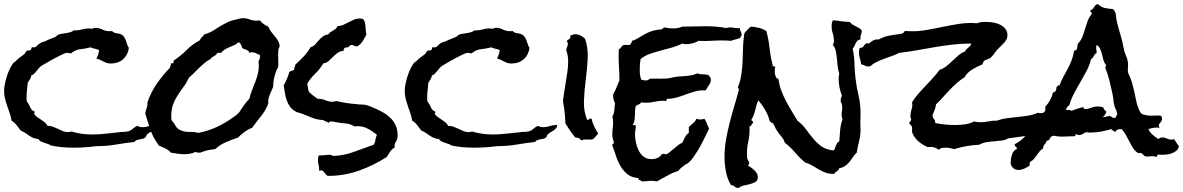

<svg xmlns="http://www.w3.org/2000/svg" viewBox="-30 -795 5859 951"><path d="M745.1 -175.8Q745.1 -166 739.7 -159.7Q734.4 -153.3 727.1 -148.4Q719.7 -143.6 712.4 -139.6Q705.1 -135.7 699.2 -129.9Q695.3 -126 693.8 -120.6Q692.4 -115.2 688.5 -113.3Q682.6 -108.4 675.8 -107.4Q668.9 -106.4 661.6 -105Q654.3 -103.5 647.5 -101.1Q640.6 -98.6 635.7 -91.8Q589.8 -86.9 545.4 -79.1Q501 -71.3 454.1 -71.3Q445.3 -71.3 435.1 -69.8Q424.8 -68.4 416 -67.4Q395.5 -65.4 375.5 -64.5Q355.5 -63.5 335 -63.5Q306.6 -63.5 278.3 -65.9Q250 -68.4 222.7 -74.2Q215.8 -79.1 207 -82Q198.2 -85 189 -87.9Q179.7 -90.8 171.9 -94.7Q164.1 -98.6 160.2 -106.4Q145.5 -107.4 134.3 -112.3Q123 -117.2 113.8 -123.5Q104.5 -129.9 94.7 -136.7Q85 -143.6 72.3 -148.4Q62.5 -162.1 52.2 -175.3Q42 -188.5 27.3 -197.3Q24.4 -215.8 18.1 -234.4Q11.7 -252.9 5.4 -271Q-1 -289.1 -5.4 -307.6Q-9.8 -326.2 -9.8 -345.7Q-9.8 -359.4 -5.9 -378.9Q-2 -398.4 4.4 -418.5Q10.7 -438.5 19.5 -456.1Q28.3 -473.6 37.1 -484.4Q40 -487.3 43.9 -489.3Q47.9 -491.2 50.8 -495.1Q59.6 -504.9 69.3 -511.2Q79.1 -517.6 89.8 -526.4Q93.8 -530.3 96.2 -535.2Q98.6 -540 103.5 -543.9Q106.4 -545.9 111.8 -544.9Q117.2 -543.9 121.1 -546.9Q125 -549.8 125 -553.7Q125 -557.6 127.9 -560.5Q128.9 -561.5 133.8 -561Q138.7 -560.5 139.6 -560.5Q146.5 -560.5 155.3 -569.8Q164.1 -579.1 169.9 -582Q176.8 -585.9 183.6 -587.4Q190.4 -588.9 198.2 -592.8Q209 -598.6 219.2 -602.1Q229.5 -605.5 240.2 -610.4Q246.1 -612.3 251 -617.2Q255.9 -622.1 260.7 -624Q269.5 -627 279.8 -628.4Q290 -629.9 299.3 -631.3Q308.6 -632.8 317.9 -635.3Q327.1 -637.7 335 -644.5H342.8Q360.4 -644.5 377 -649.4Q393.6 -654.3 411.1 -654.3Q416 -654.3 425.8 -652.3Q433.6 -657.2 443.4 -657.2Q460 -657.2 476.6 -648.9Q493.2 -640.6 510.7 -640.6H516.6Q520.5 -640.6 524.4 -641.6Q535.2 -630.9 550.3 -629.9Q565.4 -628.9 576.2 -621.1Q583 -615.2 587.4 -607.4Q591.8 -599.6 594.7 -590.8L600.6 -573.2Q603.5 -564.5 608.4 -557.6Q603.5 -522.5 579.6 -501.5Q555.7 -480.5 519.5 -480.5Q505.9 -480.5 496.6 -483.9Q487.3 -487.3 480 -491.2Q472.7 -495.1 464.8 -499Q457 -502.9 447.3 -504.9Q458 -524.4 460.9 -546.9Q450.2 -551.8 439.5 -553.7Q428.7 -555.7 418.9 -560.5Q392.6 -553.7 367.7 -551.3Q342.8 -548.8 321.3 -530.3Q316.4 -531.2 311 -532.2Q305.7 -533.2 300.8 -533.2Q294.9 -533.2 277.3 -524.9Q259.8 -516.6 239.7 -505.9Q219.7 -495.1 201.7 -484.4Q183.6 -473.6 176.8 -469.7Q168.9 -464.8 163.1 -458Q157.2 -451.2 151.4 -443.8Q145.5 -436.5 139.6 -430.2Q133.8 -423.8 125 -420.9Q123 -410.2 118.2 -402.3Q113.3 -394.5 107.4 -385.7Q106.4 -368.2 104 -350.6Q101.6 -333 101.6 -315.4V-302.7Q101.6 -296.9 103.5 -292Q113.3 -279.3 119.6 -263.7Q126 -248 141.6 -242.2Q142.6 -238.3 141.1 -237.3Q139.6 -236.3 138.7 -232.4Q144.5 -221.7 153.8 -215.3Q163.1 -209 172.9 -202.6Q182.6 -196.3 191.4 -189.5Q200.2 -182.6 205.1 -171.9Q219.7 -171.9 232.9 -167Q246.1 -162.1 258.3 -156.2Q270.5 -150.4 281.7 -145.5Q293 -140.6 304.7 -140.6Q315.4 -140.6 324.2 -143.6Q349.6 -135.7 375.5 -132.3Q401.4 -128.9 427.7 -128.9Q460 -128.9 492.2 -132.8Q524.4 -136.7 556.6 -139.6Q568.4 -141.6 579.1 -141.6Q589.8 -141.6 600.6 -143.6Q614.3 -145.5 626.5 -156.2Q638.7 -167 650.4 -171.9Q661.1 -165 675.8 -165Q692.4 -165 708 -170.4Q723.6 -175.8 740.2 -175.8Z M1355.5 -565.4Q1349.6 -556.6 1348.6 -545.9Q1347.7 -535.2 1347.7 -526.4Q1347.7 -514.6 1348.1 -503.4Q1348.6 -492.2 1348.6 -481.4V-466.8Q1346.7 -460 1342.8 -453.1Q1338.9 -446.3 1336.9 -439.5Q1323.2 -403.3 1323.2 -367.2V-365.2Q1318.4 -353.5 1314 -343.8Q1309.6 -334 1305.7 -324.7Q1301.8 -315.4 1299.8 -305.2Q1297.9 -294.9 1298.8 -281.2Q1285.2 -247.1 1262.7 -219.2Q1240.2 -191.4 1218.8 -162.1Q1198.2 -154.3 1181.2 -141.6Q1164.1 -128.9 1148.4 -113.3Q1118.2 -103.5 1088.9 -90.8Q1059.6 -78.1 1036.1 -56.6Q1017.6 -54.7 999 -50.8Q980.5 -46.9 962.9 -39.1H951.2Q942.4 -39.1 938.5 -43Q925.8 -36.1 912.1 -33.7Q898.4 -31.2 884.8 -31.2Q867.2 -31.2 850.1 -33.7Q833 -36.1 815.4 -39.1Q805.7 -52.7 788.1 -60.1Q770.5 -67.4 756.8 -74.2Q728.5 -113.3 715.8 -149.9Q703.1 -186.5 689.5 -232.4Q691.4 -246.1 696.3 -259.3Q701.2 -272.5 700.2 -288.1Q717.8 -338.9 746.6 -380.4Q775.4 -421.9 812.5 -460Q812.5 -465.8 814.9 -469.7Q817.4 -473.6 815.4 -481.4Q816.4 -480.5 819.3 -480.5Q827.1 -480.5 829.1 -484.9Q831.1 -489.3 830.1 -495.1Q865.2 -517.6 894 -546.9Q922.9 -576.2 960 -595.7Q962.9 -604.5 969.7 -610.4Q976.6 -616.2 980.5 -624Q1011.7 -632.8 1037.1 -650.4Q1062.5 -668 1090.8 -681.6Q1106.4 -690.4 1120.6 -693.8Q1134.8 -697.3 1151.4 -701.2Q1157.2 -703.1 1162.1 -704.1Q1167 -705.1 1172.9 -705.1Q1190.4 -705.1 1207 -698.7Q1223.6 -692.4 1241.2 -692.4Q1246.1 -692.4 1249.5 -692.9Q1252.9 -693.4 1256.8 -694.3Q1273.4 -673.8 1298.8 -663.1Q1304.7 -648.4 1313 -637.7Q1321.3 -627 1330.1 -616.7Q1338.9 -606.4 1346.2 -594.2Q1353.5 -582 1355.5 -565.4ZM1257.8 -514.6Q1257.8 -519.5 1256.8 -523.4Q1247.1 -526.4 1238.3 -531.2Q1229.5 -536.1 1218.8 -536.1Q1211.9 -536.1 1205.1 -533.2Q1204.1 -540 1199.7 -543Q1195.3 -545.9 1189.9 -548.3Q1184.6 -550.8 1179.2 -552.2Q1173.8 -553.7 1169.9 -557.6Q1167 -565.4 1163.6 -573.7Q1160.2 -582 1151.4 -585.9Q1142.6 -577.1 1130.9 -571.8Q1119.1 -566.4 1106.9 -561.5Q1094.7 -556.6 1083.5 -549.8Q1072.3 -543 1064.5 -533.2H1046.9Q1041 -522.5 1030.3 -517.1Q1019.5 -511.7 1011.7 -502Q996.1 -494.1 982.9 -482.9Q969.7 -471.7 957 -459.5Q944.3 -447.3 932.1 -434.6Q919.9 -421.9 906.2 -411.1Q893.6 -383.8 878.4 -363.8Q863.3 -343.8 850.1 -323.2Q836.9 -302.7 827.6 -278.8Q818.4 -254.9 818.4 -219.7V-210Q818.4 -205.1 819.3 -200.2Q832 -186.5 840.3 -170.9Q848.6 -155.3 868.2 -148.4Q887.7 -140.6 909.7 -141.6Q931.6 -142.6 952.1 -136.7Q999 -145.5 1042.5 -165.5Q1085.9 -185.5 1125 -213.9Q1130.9 -218.8 1138.7 -224.1Q1146.5 -229.5 1151.4 -235.4Q1156.2 -240.2 1159.7 -246.1Q1163.1 -252 1167 -256.8Q1174.8 -269.5 1184.6 -282.2Q1194.3 -294.9 1205.1 -305.7Q1210 -327.1 1217.8 -347.2Q1225.6 -367.2 1233.4 -386.7Q1241.2 -406.2 1246.6 -426.8Q1252 -447.3 1252 -469.7Q1252 -474.6 1251.5 -480.5Q1251 -486.3 1250 -491.2Q1257.8 -502 1257.8 -514.6Z M1939.5 -123Q1939.5 -106.4 1931.2 -94.2Q1922.9 -82 1924.8 -64.5Q1911.1 -56.6 1902.3 -43.9Q1893.6 -31.2 1885.7 -17.6Q1821.3 24.4 1747.6 50.3Q1673.8 76.2 1595.7 76.2Q1590.8 76.2 1586.9 71.8Q1583 67.4 1579.1 62.5Q1575.2 57.6 1570.8 53.2Q1566.4 48.8 1560.5 48.8Q1553.7 48.8 1549.8 51.8Q1549.8 49.8 1550.3 48.3Q1550.8 46.9 1550.8 44.9Q1550.8 33.2 1547.9 21Q1544.9 8.8 1544.9 -2.9Q1544.9 -16.6 1549.8 -25.4H1561.5Q1571.3 -25.4 1580.6 -26.9Q1589.8 -28.3 1600.6 -28.3Q1611.3 -28.3 1620.1 -22.5Q1673.8 -24.4 1722.2 -42.5Q1770.5 -60.5 1820.3 -78.1Q1828.1 -88.9 1829.6 -102.1Q1831.1 -115.2 1836.9 -127Q1811.5 -148.4 1785.6 -160.6Q1759.8 -172.9 1725.6 -168.9Q1705.1 -181.6 1682.1 -183.6Q1659.2 -185.5 1635.7 -189.5Q1629.9 -190.4 1623.5 -191.9Q1617.2 -193.4 1610.4 -193.4Q1605.5 -193.4 1601.1 -190.9Q1596.7 -188.5 1598.6 -183.6Q1593.8 -191.4 1585.4 -192.9Q1577.1 -194.3 1571.3 -200.2Q1540 -202.1 1516.6 -211.4Q1493.2 -220.7 1464.8 -232.4Q1457 -235.4 1449.7 -236.8Q1442.4 -238.3 1435.5 -242.2Q1418 -251 1407.2 -265.6Q1396.5 -280.3 1390.1 -298.3Q1383.8 -316.4 1380.9 -335.9Q1377.9 -355.5 1375 -372.1Q1383.8 -387.7 1391.1 -404.3Q1398.4 -420.9 1403.3 -439.5Q1409.2 -442.4 1415 -444.3Q1420.9 -446.3 1427.7 -449.2Q1426.8 -451.2 1426.8 -454.1Q1426.8 -459 1430.2 -463.9Q1433.6 -468.8 1431.6 -473.6Q1453.1 -493.2 1473.1 -514.2Q1493.2 -535.2 1507.8 -560.5Q1522.5 -565.4 1531.2 -575.2Q1540 -585 1548.8 -595.2Q1557.6 -605.5 1568.4 -613.8Q1579.1 -622.1 1595.7 -624Q1599.6 -630.9 1606.4 -635.3Q1613.3 -639.6 1620.1 -643.6Q1627 -647.5 1632.8 -652.3Q1638.7 -657.2 1641.6 -666Q1657.2 -666 1670.4 -671.9Q1683.6 -677.7 1696.3 -684.6Q1709 -691.4 1722.2 -697.3Q1735.4 -703.1 1751 -703.1Q1754.9 -703.1 1758.8 -702.6Q1762.7 -702.1 1767.6 -701.2Q1774.4 -694.3 1776.9 -685.1Q1779.3 -675.8 1780.3 -665Q1781.2 -654.3 1781.7 -643.6Q1782.2 -632.8 1785.2 -624Q1776.4 -607.4 1766.1 -590.8Q1755.9 -574.2 1739.3 -565.4H1737.3Q1730.5 -564.5 1724.6 -568.4Q1718.8 -572.3 1710.9 -572.3Q1706.1 -572.3 1703.1 -569.3L1698.2 -564.5Q1696.3 -562.5 1692.9 -560.5Q1689.5 -558.6 1683.6 -560.5Q1669.9 -555.7 1672.9 -543.9Q1654.3 -542 1641.6 -532.7Q1628.9 -523.4 1618.2 -512.2Q1607.4 -501 1596.7 -491.7Q1585.9 -482.4 1571.3 -481.4Q1554.7 -452.1 1530.8 -429.7Q1506.8 -407.2 1491.2 -378.9Q1494.1 -371.1 1495.1 -362.3Q1496.1 -353.5 1498 -343.8Q1506.8 -332 1519 -323.2Q1531.2 -314.5 1543 -305.7H1545.9Q1565.4 -305.7 1582 -298.3Q1598.6 -291 1617.2 -291Q1627 -291 1633.8 -294.9Q1659.2 -289.1 1684.1 -285.2Q1709 -281.2 1734.4 -279.3Q1747.1 -277.3 1760.3 -277.3Q1773.4 -277.3 1785.2 -274.4Q1795.9 -271.5 1806.6 -267.1Q1817.4 -262.7 1828.1 -257.8Q1850.6 -248 1870.6 -236.3Q1890.6 -224.6 1906.2 -208.5Q1921.9 -192.4 1930.7 -171.4Q1939.5 -150.4 1939.5 -123Z M2729.5 -175.8Q2729.5 -166 2724.1 -159.7Q2718.8 -153.3 2711.4 -148.4Q2704.1 -143.6 2696.8 -139.6Q2689.5 -135.7 2683.6 -129.9Q2679.7 -126 2678.2 -120.6Q2676.8 -115.2 2672.9 -113.3Q2667 -108.4 2660.2 -107.4Q2653.3 -106.4 2646 -105Q2638.7 -103.5 2631.8 -101.1Q2625 -98.6 2620.1 -91.8Q2574.2 -86.9 2529.8 -79.1Q2485.4 -71.3 2438.5 -71.3Q2429.7 -71.3 2419.4 -69.8Q2409.2 -68.4 2400.4 -67.4Q2379.9 -65.4 2359.9 -64.5Q2339.8 -63.5 2319.3 -63.5Q2291 -63.5 2262.7 -65.9Q2234.4 -68.4 2207 -74.2Q2200.2 -79.1 2191.4 -82Q2182.6 -85 2173.3 -87.9Q2164.1 -90.8 2156.2 -94.7Q2148.4 -98.6 2144.5 -106.4Q2129.9 -107.4 2118.7 -112.3Q2107.4 -117.2 2098.1 -123.5Q2088.9 -129.9 2079.1 -136.7Q2069.3 -143.6 2056.6 -148.4Q2046.9 -162.1 2036.6 -175.3Q2026.4 -188.5 2011.7 -197.3Q2008.8 -215.8 2002.4 -234.4Q1996.1 -252.9 1989.7 -271Q1983.4 -289.1 1979 -307.6Q1974.6 -326.2 1974.6 -345.7Q1974.6 -359.4 1978.5 -378.9Q1982.4 -398.4 1988.8 -418.5Q1995.1 -438.5 2003.9 -456.1Q2012.7 -473.6 2021.5 -484.4Q2024.4 -487.3 2028.3 -489.3Q2032.2 -491.2 2035.2 -495.1Q2043.9 -504.9 2053.7 -511.2Q2063.5 -517.6 2074.2 -526.4Q2078.1 -530.3 2080.6 -535.2Q2083 -540 2087.9 -543.9Q2090.8 -545.9 2096.2 -544.9Q2101.6 -543.9 2105.5 -546.9Q2109.4 -549.8 2109.4 -553.7Q2109.4 -557.6 2112.3 -560.5Q2113.3 -561.5 2118.2 -561Q2123 -560.5 2124 -560.5Q2130.9 -560.5 2139.6 -569.8Q2148.4 -579.1 2154.3 -582Q2161.1 -585.9 2168 -587.4Q2174.8 -588.9 2182.6 -592.8Q2193.4 -598.6 2203.6 -602.1Q2213.9 -605.5 2224.6 -610.4Q2230.5 -612.3 2235.4 -617.2Q2240.2 -622.1 2245.1 -624Q2253.9 -627 2264.2 -628.4Q2274.4 -629.9 2283.7 -631.3Q2293 -632.8 2302.2 -635.3Q2311.5 -637.7 2319.3 -644.5H2327.1Q2344.7 -644.5 2361.3 -649.4Q2377.9 -654.3 2395.5 -654.3Q2400.4 -654.3 2410.2 -652.3Q2418 -657.2 2427.7 -657.2Q2444.3 -657.2 2460.9 -648.9Q2477.5 -640.6 2495.1 -640.6H2501Q2504.9 -640.6 2508.8 -641.6Q2519.5 -630.9 2534.7 -629.9Q2549.8 -628.9 2560.5 -621.1Q2567.4 -615.2 2571.8 -607.4Q2576.2 -599.6 2579.1 -590.8L2585 -573.2Q2587.9 -564.5 2592.8 -557.6Q2587.9 -522.5 2564 -501.5Q2540 -480.5 2503.9 -480.5Q2490.2 -480.5 2481 -483.9Q2471.7 -487.3 2464.4 -491.2Q2457 -495.1 2449.2 -499Q2441.4 -502.9 2431.6 -504.9Q2442.4 -524.4 2445.3 -546.9Q2434.6 -551.8 2423.8 -553.7Q2413.1 -555.7 2403.3 -560.5Q2377 -553.7 2352.1 -551.3Q2327.1 -548.8 2305.7 -530.3Q2300.8 -531.2 2295.4 -532.2Q2290 -533.2 2285.2 -533.2Q2279.3 -533.2 2261.7 -524.9Q2244.1 -516.6 2224.1 -505.9Q2204.1 -495.1 2186 -484.4Q2168 -473.6 2161.1 -469.7Q2153.3 -464.8 2147.5 -458Q2141.6 -451.2 2135.7 -443.8Q2129.9 -436.5 2124 -430.2Q2118.2 -423.8 2109.4 -420.9Q2107.4 -410.2 2102.5 -402.3Q2097.7 -394.5 2091.8 -385.7Q2090.8 -368.2 2088.4 -350.6Q2085.9 -333 2085.9 -315.4V-302.7Q2085.9 -296.9 2087.9 -292Q2097.7 -279.3 2104 -263.7Q2110.4 -248 2126 -242.2Q2127 -238.3 2125.5 -237.3Q2124 -236.3 2123 -232.4Q2128.9 -221.7 2138.2 -215.3Q2147.5 -209 2157.2 -202.6Q2167 -196.3 2175.8 -189.5Q2184.6 -182.6 2189.5 -171.9Q2204.1 -171.9 2217.3 -167Q2230.5 -162.1 2242.7 -156.2Q2254.9 -150.4 2266.1 -145.5Q2277.3 -140.6 2289.1 -140.6Q2299.8 -140.6 2308.6 -143.6Q2334 -135.7 2359.9 -132.3Q2385.7 -128.9 2412.1 -128.9Q2444.3 -128.9 2476.6 -132.8Q2508.8 -136.7 2541 -139.6Q2552.7 -141.6 2563.5 -141.6Q2574.2 -141.6 2585 -143.6Q2598.6 -145.5 2610.8 -156.2Q2623 -167 2634.8 -171.9Q2645.5 -165 2660.2 -165Q2676.8 -165 2692.4 -170.4Q2708 -175.8 2724.6 -175.8Z M2932.6 -133.8Q2927.7 -126 2920.9 -119.6Q2914.1 -113.3 2908.2 -106.4Q2901.4 -103.5 2893.1 -103.5Q2884.8 -103.5 2877.4 -104Q2870.1 -104.5 2863.8 -104Q2857.4 -103.5 2853.5 -99.6Q2845.7 -101.6 2841.8 -106.9Q2837.9 -112.3 2828.1 -113.3Q2824.2 -114.3 2820.3 -113.3Q2805.7 -129.9 2793.5 -148.4Q2781.2 -167 2770.5 -183.6Q2769.5 -219.7 2764.6 -256.8Q2763.7 -265.6 2761.7 -274.4Q2759.8 -283.2 2758.8 -291Q2758.8 -300.8 2760.3 -310.1Q2761.7 -319.3 2762.7 -327.1Q2766.6 -355.5 2771.5 -382.8Q2776.4 -410.2 2780.3 -438.5Q2784.2 -463.9 2784.2 -491.7Q2784.2 -519.5 2775.4 -543.9L2774.4 -548.8Q2776.4 -556.6 2778.8 -562Q2781.2 -567.4 2782.2 -574.2Q2784.2 -585 2777.3 -589.8Q2780.3 -597.7 2787.1 -600.1Q2793.9 -602.5 2794.9 -611.3Q2795.9 -615.2 2794.9 -619.1Q2802.7 -622.1 2811 -624.5Q2819.3 -627 2827.1 -625Q2839.8 -623 2849.6 -616.7Q2859.4 -610.4 2868.2 -602.5Q2883.8 -555.7 2880.9 -503.4Q2877.9 -451.2 2871.1 -398.4Q2864.3 -345.7 2862.3 -295.4Q2860.4 -245.1 2877.9 -202.1L2879.9 -201.2Q2884.8 -200.2 2887.7 -204.6Q2890.6 -209 2895.5 -208Q2899.4 -206.1 2900.4 -206.1Q2904.3 -186.5 2913.1 -168.9Q2921.9 -151.4 2932.6 -133.8Z M3643.6 -621.1V-617.2Q3636.7 -615.2 3636.7 -607.4Q3626 -602.5 3614.3 -600.1Q3602.5 -597.7 3591.8 -592.8Q3581.1 -593.8 3569.8 -594.2Q3558.6 -594.7 3547.9 -594.7Q3518.6 -594.7 3489.3 -592.8Q3460 -590.8 3430.7 -592.8Q3417 -585 3400.9 -580.6Q3384.8 -576.2 3370.1 -576.2Q3358.4 -576.2 3349.6 -579.1Q3326.2 -567.4 3298.3 -559.6Q3270.5 -551.8 3242.2 -544.4Q3213.9 -537.1 3188 -527.8Q3162.1 -518.6 3142.6 -502Q3140.6 -488.3 3139.6 -475.1Q3138.7 -461.9 3138.7 -449.2Q3138.7 -435.5 3140.1 -423.8Q3141.6 -412.1 3146.5 -400.4Q3151.4 -398.4 3157.7 -397.5Q3164.1 -396.5 3168.9 -396.5Q3173.8 -396.5 3178.7 -397.9Q3183.6 -399.4 3185.5 -404.3Q3200.2 -406.2 3214.8 -405.8Q3229.5 -405.3 3244.1 -405.3Q3258.8 -405.3 3272.9 -406.2Q3287.1 -407.2 3300.8 -411.1Q3316.4 -415 3331.5 -416Q3346.7 -417 3361.3 -418Q3376 -418.9 3391.6 -421.4Q3407.2 -423.8 3423.8 -431.6Q3436.5 -426.8 3449.7 -426.8Q3462.9 -426.8 3475.6 -424.8Q3482.4 -419.9 3486.8 -414.1Q3491.2 -408.2 3491.2 -400.4Q3491.2 -386.7 3481.4 -373Q3471.7 -359.4 3465.8 -347.7H3455.1Q3431.6 -347.7 3409.7 -341.3Q3387.7 -335 3365.7 -326.7Q3343.8 -318.4 3321.8 -312Q3299.8 -305.7 3276.4 -305.7Q3272.5 -305.7 3272 -301.3Q3271.5 -296.9 3269.5 -294.9Q3264.6 -295.9 3254.9 -295.9Q3232.4 -295.9 3211.9 -291Q3191.4 -286.1 3169.9 -286.1Q3164.1 -286.1 3158.2 -286.6Q3152.3 -287.1 3146.5 -288.1Q3141.6 -280.3 3133.8 -277.8Q3126 -275.4 3119.1 -269.5Q3116.2 -260.7 3115.7 -248Q3115.2 -235.4 3114.7 -222.2Q3114.3 -209 3112.3 -197.3Q3110.4 -185.5 3104.5 -178.7Q3105.5 -173.8 3112.3 -175.3Q3119.1 -176.8 3119.1 -168.9Q3119.1 -160.2 3117.2 -150.4Q3115.2 -140.6 3115.2 -130.9Q3115.2 -112.3 3119.6 -90.3Q3124 -68.4 3133.3 -49.8Q3142.6 -31.2 3158.2 -19Q3173.8 -6.8 3197.3 -6.8Q3212.9 -6.8 3226.6 -12.7Q3240.2 -18.6 3249 -32.2L3253.9 -33.2Q3257.8 -33.2 3261.2 -32.2Q3264.6 -31.2 3268.6 -31.2Q3274.4 -31.2 3283.7 -38.6Q3293 -45.9 3304.2 -55.7Q3315.4 -65.4 3327.1 -74.7Q3338.9 -84 3349.6 -87.9Q3356.4 -101.6 3362.8 -115.2Q3369.1 -128.9 3381.8 -136.7V-165Q3391.6 -175.8 3402.8 -184.6Q3414.1 -193.4 3419.9 -207Q3424.8 -205.1 3429.2 -204.1Q3433.6 -203.1 3438.5 -203.1Q3443.4 -203.1 3448.7 -204.1Q3454.1 -205.1 3459 -207Q3466.8 -196.3 3471.2 -183.1Q3475.6 -169.9 3482.4 -158.2Q3473.6 -140.6 3461.9 -116.2Q3450.2 -91.8 3436.5 -67.4Q3422.9 -43 3407.7 -21Q3392.6 1 3377.9 12.7Q3375 15.6 3365.2 19.5Q3354.5 27.3 3345.7 34.7Q3336.9 42 3329.1 51.8Q3300.8 60.5 3274.9 75.2Q3249 89.8 3223.6 103.5Q3211.9 100.6 3198.2 100.6Q3186.5 100.6 3174.8 102.1Q3163.1 103.5 3149.4 103.5Q3145.5 98.6 3138.2 97.2Q3130.9 95.7 3132.8 86.9Q3099.6 85 3079.1 68.8Q3058.6 52.7 3044.4 29.3Q3030.3 5.9 3021.5 -21.5Q3012.7 -48.8 3002.9 -74.2V-77.1Q3002.9 -82 3006.8 -83Q3010.7 -84 3010.7 -88.9Q3010.7 -90.8 3009.8 -91.8Q3006.8 -102.5 3004.9 -110.4Q3002.9 -118.2 3002.9 -128.9Q3002.9 -144.5 3004.9 -159.7Q3006.8 -174.8 3006.8 -190.4Q3006.8 -206.1 3002.9 -217.8Q3006.8 -222.7 3009.3 -231Q3011.7 -239.3 3012.7 -248Q3013.7 -256.8 3014.2 -265.6Q3014.6 -274.4 3016.6 -281.2Q3012.7 -292 3009.8 -300.3Q3006.8 -308.6 3006.8 -320.3V-327.1Q3016.6 -343.8 3023.4 -361.3Q3030.3 -378.9 3038.1 -397.5V-400.4Q3038.1 -428.7 3036.1 -457Q3034.2 -485.4 3034.2 -513.7V-532.2Q3034.2 -542 3035.2 -550.8Q3043 -554.7 3046.9 -561.5Q3050.8 -568.4 3058.6 -572.3H3090.8L3096.7 -582Q3099.6 -586.9 3100.6 -592.8Q3111.3 -595.7 3121.6 -601.1Q3131.8 -606.4 3140.6 -612.3Q3154.3 -620.1 3165.5 -626.5Q3176.8 -632.8 3188 -637.2Q3199.2 -641.6 3211.9 -644.5Q3224.6 -647.5 3241.2 -649.4Q3249 -649.4 3251.5 -652.3Q3253.9 -655.3 3258.8 -659.2Q3270.5 -657.2 3282.2 -655.8Q3293.9 -654.3 3305.7 -654.3Q3329.1 -654.3 3349.6 -663.1Q3378.9 -663.1 3407.7 -664.1Q3436.5 -665 3465.8 -665Q3491.2 -665 3516.6 -663.1Q3542 -661.1 3566.4 -656.2Q3575.2 -659.2 3585.9 -659.2Q3597.7 -659.2 3609.9 -656.7Q3622.1 -654.3 3633.8 -656.2Q3634.8 -645.5 3639.2 -638.2Q3643.6 -630.9 3643.6 -621.1Z M4239.3 -641.6Q4237.3 -629.9 4233.9 -621.6Q4230.5 -613.3 4232.4 -599.6Q4222.7 -598.6 4217.3 -593.3Q4211.9 -587.9 4208.5 -581.1Q4205.1 -574.2 4201.7 -566.9Q4198.2 -559.6 4193.4 -553.7Q4201.2 -518.6 4202.1 -482.4Q4203.1 -446.3 4207 -411.1Q4211.9 -366.2 4222.2 -322.8Q4232.4 -279.3 4232.4 -234.4Q4232.4 -220.7 4231.9 -209Q4231.4 -197.3 4231.4 -184.6Q4231.4 -176.8 4231.9 -168.5Q4232.4 -160.2 4232.4 -152.3Q4232.4 -124 4225.1 -95.7Q4217.8 -67.4 4213.9 -39.1Q4202.1 -28.3 4193.8 -15.6Q4185.5 -2.9 4176.8 7.8Q4168 18.6 4156.2 26.9Q4144.5 35.2 4127 38.1Q4124 47.9 4115.7 52.7Q4107.4 57.6 4101.6 66.4H4099.6Q4075.2 66.4 4057.6 59.6Q4040 52.7 4024.9 43.9Q4009.8 35.2 3994.1 25.4Q3978.5 15.6 3958 9.8Q3930.7 -12.7 3908.2 -39.6Q3885.7 -66.4 3857.4 -87.9Q3850.6 -107.4 3839.4 -120.1Q3828.1 -132.8 3817.4 -149.4Q3812.5 -156.2 3810.1 -162.1Q3807.6 -168 3803.7 -175.8Q3800.8 -183.6 3794.4 -186.5Q3788.1 -189.5 3783.2 -193.4Q3775.4 -223.6 3760.7 -249Q3746.1 -274.4 3726.6 -297.9Q3720.7 -287.1 3717.3 -274.9Q3713.9 -262.7 3710.9 -250.5Q3708 -238.3 3703.6 -226.1Q3699.2 -213.9 3692.4 -204.1V-201.2Q3692.4 -196.3 3696.3 -195.3Q3700.2 -194.3 3700.2 -189.5Q3700.2 -188.5 3699.7 -187.5Q3699.2 -186.5 3699.2 -185.5Q3694.3 -181.6 3691.9 -175.8Q3689.5 -169.9 3681.6 -168.9Q3682.6 -164.1 3682.6 -159.2V-150.4Q3682.6 -122.1 3676.3 -93.8Q3669.9 -65.4 3669.9 -36.1V-23.4Q3669.9 -16.6 3670.9 -10.7Q3672.9 -4.9 3676.8 1Q3680.7 6.8 3680.7 11.7Q3680.7 18.6 3674.8 24.4Q3681.6 29.3 3690.4 35.2Q3699.2 41 3706.5 48.3Q3713.9 55.7 3718.8 64Q3723.6 72.3 3723.6 82Q3723.6 98.6 3712.9 105.5Q3702.1 112.3 3687 116.2Q3671.9 120.1 3655.8 123.5Q3639.6 127 3628.9 135.7H3626Q3614.3 135.7 3608.4 128.9Q3602.5 122.1 3590.8 122.1Q3572.3 91.8 3565.4 54.2Q3558.6 16.6 3558.6 -17.6Q3558.6 -59.6 3565.9 -101.6Q3573.2 -143.6 3583.5 -184.6Q3593.8 -225.6 3606 -266.1Q3618.2 -306.6 3628.9 -347.7L3629.9 -350.6Q3629.9 -355.5 3627.4 -357.4Q3625 -359.4 3625 -363.3Q3625 -365.2 3626 -365.2Q3628.9 -375 3632.3 -383.8Q3635.7 -392.6 3637.7 -403.3Q3643.6 -430.7 3646 -459.5Q3648.4 -488.3 3648.9 -516.6Q3649.4 -544.9 3650.9 -573.7Q3652.3 -602.5 3657.2 -630.9Q3665 -638.7 3671.9 -647.5Q3678.7 -656.2 3689.5 -663.1Q3709 -662.1 3728.5 -657.2Q3748 -652.3 3765.6 -641.6Q3777.3 -599.6 3781.7 -557.6Q3786.1 -515.6 3796.9 -473.6V-470.7Q3796.9 -465.8 3802.2 -466.3Q3807.6 -466.8 3810.5 -462.9Q3808.6 -460 3808.1 -456.1Q3807.6 -452.1 3807.6 -448.2V-431.6Q3809.6 -423.8 3812.5 -415Q3815.4 -406.2 3825.2 -404.3Q3830.1 -373 3839.8 -346.7Q3849.6 -320.3 3862.3 -295.9Q3875 -271.5 3889.6 -247.6Q3904.3 -223.6 3919.9 -197.3Q3944.3 -178.7 3961.9 -154.8Q3979.5 -130.9 3997.6 -108.9Q4015.6 -86.9 4038.6 -70.3Q4061.5 -53.7 4098.6 -49.8Q4103.5 -53.7 4105.5 -60.5L4110.4 -74.2Q4113.3 -81.1 4116.7 -86.4Q4120.1 -91.8 4127 -94.7Q4128.9 -122.1 4131.3 -150.4Q4133.8 -178.7 4143.6 -204.1Q4138.7 -212.9 4138.7 -225.6Q4138.7 -235.4 4140.1 -244.1Q4141.6 -252.9 4141.6 -261.7Q4141.6 -280.3 4133.8 -292Q4133.8 -298.8 4134.8 -306.2Q4135.7 -313.5 4140.6 -320.3Q4132.8 -339.8 4128.4 -361.3Q4124 -382.8 4124 -405.3Q4124 -418 4127 -431.6Q4121.1 -446.3 4119.1 -465.8L4115.2 -505.9Q4113.3 -526.4 4109.4 -543.9Q4105.5 -561.5 4094.7 -572.3Q4100.6 -581.1 4100.6 -592.8Q4100.6 -612.3 4094.7 -629.9Q4088.9 -647.5 4088.9 -667Q4088.9 -680.7 4094.7 -694.3Q4116.2 -693.4 4137.2 -689.9Q4158.2 -686.5 4178.7 -686.5Q4184.6 -678.7 4192.4 -673.8Q4200.2 -668.9 4209 -664.6Q4217.8 -660.2 4226.1 -655.3Q4234.4 -650.4 4239.3 -641.6Z M5450.2 -243.2Q5446.3 -226.6 5435.1 -217.3Q5423.8 -208 5409.2 -203.1Q5394.5 -198.2 5378.4 -196.3Q5362.3 -194.3 5349.6 -193.4Q5335.9 -186.5 5325.2 -178.2Q5314.5 -169.9 5302.7 -162.1Q5216.8 -151.4 5132.8 -135.7Q5048.8 -120.1 4962.9 -109.4Q4951.2 -101.6 4932.6 -99.1Q4914.1 -96.7 4894 -95.2Q4874 -93.8 4854.5 -90.3Q4835 -86.9 4820.3 -78.1Q4756.8 -75.2 4697.3 -56.6Q4686.5 -59.6 4675.3 -61.5Q4664.1 -63.5 4653.3 -63.5Q4645.5 -63.5 4635.7 -62Q4626 -60.5 4620.1 -52.7Q4596.7 -71.3 4564.5 -66.4Q4538.1 -78.1 4518.1 -95.7Q4498 -113.3 4487.3 -140.6Q4488.3 -156.2 4487.3 -164.6Q4486.3 -172.9 4473.6 -182.6Q4473.6 -189.5 4478 -193.4Q4482.4 -197.3 4483.4 -204.1Q4479.5 -210.9 4479.5 -220.7Q4479.5 -237.3 4485.4 -254.4Q4491.2 -271.5 4487.3 -288.1Q4501 -310.5 4518.6 -330.6Q4536.1 -350.6 4554.2 -369.6Q4572.3 -388.7 4590.3 -408.2Q4608.4 -427.7 4624 -449.2Q4642.6 -455.1 4657.7 -467.3Q4672.9 -479.5 4687 -493.2Q4701.2 -506.8 4715.8 -519.5Q4730.5 -532.2 4750 -540Q4752 -545.9 4756.3 -550.3Q4760.7 -554.7 4765.6 -558.6Q4770.5 -562.5 4774.9 -567.4Q4779.3 -572.3 4781.2 -579.1H4772.5Q4728.5 -579.1 4684.6 -573.7Q4640.6 -568.4 4597.2 -561Q4553.7 -553.7 4510.7 -545.9Q4467.8 -538.1 4423.8 -533.2Q4407.2 -524.4 4387.7 -517.6Q4368.2 -510.7 4349.1 -503.9Q4330.1 -497.1 4312 -488.3Q4293.9 -479.5 4280.3 -466.8Q4277.3 -465.8 4271.5 -465.8Q4260.7 -465.8 4252.9 -470.2Q4245.1 -474.6 4235.4 -476.6Q4233.4 -492.2 4229 -506.3Q4224.6 -520.5 4224.6 -536.1Q4224.6 -548.8 4228.5 -557.6Q4242.2 -557.6 4247.6 -566.4Q4252.9 -575.2 4263.7 -582Q4266.6 -579.1 4269.5 -579.1Q4274.4 -579.1 4278.3 -583Q4282.2 -586.9 4288.1 -590.8Q4293.9 -594.7 4301.8 -597.7Q4309.6 -600.6 4322.3 -599.6Q4351.6 -615.2 4377.4 -619.1Q4403.3 -623 4434.6 -627.9Q4442.4 -629.9 4445.3 -632.8Q4448.2 -635.7 4452.1 -641.6L4472.7 -640.6Q4514.6 -638.7 4556.6 -646Q4598.6 -653.3 4640.1 -662.1Q4681.6 -670.9 4724.1 -677.2Q4766.6 -683.6 4809.6 -679.7Q4820.3 -684.6 4831.5 -685.5Q4842.8 -686.5 4854.5 -686.5Q4870.1 -686.5 4888.7 -683.6Q4907.2 -680.7 4923.3 -672.9Q4939.5 -665 4949.7 -651.9Q4960 -638.7 4960 -619.1Q4960 -608.4 4955.1 -599.6Q4950.2 -590.8 4943.4 -583Q4936.5 -575.2 4928.7 -567.9Q4920.9 -560.5 4914.1 -553.7Q4903.3 -542 4894 -528.8Q4884.8 -515.6 4872.1 -504.9Q4865.2 -505.9 4861.8 -502Q4858.4 -498 4851.6 -498Q4838.9 -492.2 4836.9 -476.6Q4810.5 -465.8 4786.1 -451.2Q4761.7 -436.5 4746.1 -411.1Q4725.6 -398.4 4707.5 -382.3Q4689.5 -366.2 4672.9 -348.6Q4656.2 -331.1 4640.1 -313Q4624 -294.9 4606.4 -278.3Q4604.5 -263.7 4599.6 -251Q4594.7 -238.3 4588.9 -224.6Q4588.9 -213.9 4595.7 -206.1Q4602.5 -198.2 4602.5 -185.5Q4627 -180.7 4650.9 -178.2Q4674.8 -175.8 4700.2 -175.8Q4724.6 -175.8 4749 -179.2Q4773.4 -182.6 4794.9 -193.4Q4809.6 -189.5 4825.2 -189.5Q4846.7 -189.5 4866.7 -193.8Q4886.7 -198.2 4907.2 -197.3Q4931.6 -206.1 4957.5 -209.5Q4983.4 -212.9 5008.8 -215.3Q5034.2 -217.8 5060.1 -221.7Q5085.9 -225.6 5110.4 -236.3Q5124 -233.4 5135.7 -235.4Q5147.5 -237.3 5161.1 -237.3Q5170.9 -237.3 5184.6 -231.4Q5200.2 -239.3 5217.3 -245.1Q5234.4 -251 5252 -251Q5258.8 -251 5265.6 -250Q5272.5 -249 5278.3 -246.1Q5280.3 -247.1 5288.1 -250Q5295.9 -252.9 5304.7 -255.9Q5313.5 -258.8 5321.3 -261.2Q5329.1 -263.7 5331.1 -263.7Q5338.9 -263.7 5338.4 -259.3Q5337.9 -254.9 5342.8 -254.9Q5359.4 -254.9 5375 -261.2Q5390.6 -267.6 5407.2 -267.6Q5414.1 -267.6 5419.9 -266.6Q5425.8 -265.6 5433.6 -263.7Q5437.5 -257.8 5440.4 -251.5Q5443.4 -245.1 5450.2 -243.2Z M5809.6 -71.3Q5806.6 -57.6 5797.4 -49.3Q5788.1 -41 5775.4 -36.1Q5762.7 -31.2 5749.5 -29.8Q5736.3 -28.3 5725.6 -28.3Q5720.7 -28.3 5716.3 -28.8Q5711.9 -29.3 5707 -29.3Q5702.1 -29.3 5702.1 -24.4Q5702.1 -19.5 5697.3 -17.6Q5692.4 -19.5 5687.5 -20.5Q5682.6 -21.5 5677.7 -21.5Q5670.9 -21.5 5664.6 -20.5Q5658.2 -19.5 5652.3 -19.5Q5644.5 -19.5 5641.1 -21.5Q5637.7 -23.4 5635.3 -25.9Q5632.8 -28.3 5630.4 -31.2Q5627.9 -34.2 5623 -36.1Q5616.2 -39.1 5611.8 -37.1Q5607.4 -35.2 5598.6 -43Q5586.9 -52.7 5578.6 -66.9Q5570.3 -81.1 5562.5 -96.7Q5554.7 -112.3 5545.9 -127.9Q5537.1 -143.6 5525.4 -155.3H5517.6Q5500 -155.3 5493.2 -140.6Q5488.3 -143.6 5483.4 -147.9Q5478.5 -152.3 5472.7 -155.3Q5450.2 -148.4 5425.8 -143.6Q5401.4 -138.7 5377 -138.7H5363.3Q5357.4 -138.7 5350.6 -140.6Q5340.8 -136.7 5333 -131.3Q5325.2 -126 5315.4 -126Q5309.6 -126 5301.8 -129.9Q5295.9 -129.9 5296.4 -125Q5296.9 -120.1 5290 -120.1H5281.2Q5267.6 -120.1 5254.4 -119.1Q5241.2 -118.2 5227.5 -118.2Q5209 -118.2 5189.5 -123Q5184.6 -120.1 5178.7 -120.1Q5174.8 -118.2 5172.9 -113.8Q5170.9 -109.4 5168.9 -106Q5167 -102.5 5163.6 -100.1Q5160.2 -97.7 5154.3 -98.6Q5152.3 -86.9 5144.5 -80.1Q5136.7 -73.2 5136.7 -59.6Q5126 -53.7 5119.1 -44.9Q5112.3 -36.1 5105.5 -26.4Q5098.6 -16.6 5091.3 -7.8Q5084 1 5073.2 5.9Q5068.4 11.7 5070.3 24.4Q5059.6 33.2 5043.9 40Q5028.3 46.9 5014.6 46.9Q4986.3 46.9 4975.6 16.6Q4975.6 6.8 4977.1 -4.4Q4978.5 -15.6 4981.4 -25.9Q4984.4 -36.1 4990.2 -44.4Q4996.1 -52.7 5006.8 -56.6Q5006.8 -65.4 5001 -68.8Q4995.1 -72.3 4996.1 -81.1Q5022.5 -93.8 5042 -114.3Q5061.5 -134.8 5077.6 -157.7Q5093.8 -180.7 5110.4 -204.1Q5127 -227.5 5147.5 -246.1V-266.6Q5176.8 -297.9 5185.5 -336.9Q5196.3 -338.9 5199.7 -346.7Q5203.1 -354.5 5203.1 -365.2Q5208 -365.2 5209.5 -369.6Q5210.9 -374 5217.8 -372.1Q5226.6 -395.5 5237.3 -415Q5248 -434.6 5258.8 -454.6Q5269.5 -474.6 5277.8 -496.1Q5286.1 -517.6 5290 -543.9Q5303.7 -544.9 5305.2 -557.1Q5306.6 -569.3 5308.6 -579.1Q5323.2 -592.8 5330.6 -611.3Q5337.9 -629.9 5343.8 -649.9Q5349.6 -669.9 5356.9 -689.9Q5364.3 -710 5377.9 -725.6V-728.5Q5377.9 -733.4 5374 -734.9Q5370.1 -736.3 5370.1 -741.2Q5371.1 -742.2 5371.1 -743.2Q5382.8 -748 5388.7 -759.3Q5394.5 -770.5 5406.2 -775.4Q5426.8 -758.8 5442.4 -755.4Q5458 -752 5483.4 -750Q5496.1 -736.3 5497.6 -717.3Q5499 -698.2 5503.9 -679.7Q5511.7 -648.4 5521 -618.7Q5530.3 -588.9 5535.2 -557.6Q5538.1 -539.1 5545.9 -522.5Q5553.7 -505.9 5556.6 -488.3Q5558.6 -474.6 5556.6 -457.5Q5554.7 -440.4 5560.5 -427.7L5567.4 -412.1Q5572.3 -401.4 5575.7 -389.6Q5579.1 -377.9 5582 -366.2Q5589.8 -336.9 5596.2 -303.2Q5602.5 -269.5 5616.2 -242.2Q5621.1 -232.4 5631.3 -228.5Q5641.6 -224.6 5654.3 -223.1Q5667 -221.7 5679.2 -222.2Q5691.4 -222.7 5700.2 -222.7H5710Q5715.8 -222.7 5721.7 -220.7Q5725.6 -212.9 5725.6 -207Q5725.6 -195.3 5717.8 -188.5Q5710 -181.6 5710 -172.9Q5710 -168 5713.9 -162.1Q5710 -163.1 5702.1 -163.1Q5679.7 -163.1 5658.2 -155.3Q5666 -138.7 5679.2 -127.4Q5692.4 -116.2 5707 -106.4Q5716.8 -114.3 5727.5 -114.3Q5739.3 -114.3 5749.5 -108.9Q5759.8 -103.5 5771.5 -103.5Q5780.3 -103.5 5784.2 -106.4Q5792 -97.7 5796.9 -88.4Q5801.8 -79.1 5809.6 -71.3ZM5503.9 -227.5Q5502 -244.1 5497.6 -251.5Q5493.2 -258.8 5490.2 -269.5Q5486.3 -283.2 5484.9 -298.8Q5483.4 -314.5 5480.5 -329.1Q5473.6 -362.3 5465.3 -395.5Q5457 -428.7 5444.3 -460Q5448.2 -465.8 5448.2 -470.7V-473.6Q5439.5 -483.4 5435.5 -497.6Q5431.6 -511.7 5428.2 -525.9Q5424.8 -540 5419.4 -552.2Q5414.1 -564.5 5402.3 -572.3Q5399.4 -566.4 5399.4 -558.6Q5399.4 -551.8 5400.9 -545.9Q5402.3 -540 5402.3 -533.2Q5392.6 -528.3 5388.2 -518.1Q5383.8 -507.8 5374 -502Q5366.2 -470.7 5351.6 -442.9Q5336.9 -415 5320.8 -387.7Q5304.7 -360.4 5290 -332.5Q5275.4 -304.7 5266.6 -274.4Q5253.9 -265.6 5249.5 -252Q5245.1 -238.3 5245.1 -224.6Q5253.9 -219.7 5265.1 -219.2Q5276.4 -218.8 5287.1 -218.8Q5297.9 -218.8 5307.6 -216.8Q5317.4 -214.8 5325.2 -207Q5337.9 -210.9 5353 -212.4Q5368.2 -213.9 5377.9 -220.7Q5397.5 -213.9 5419.9 -213.9Q5431.6 -213.9 5442.9 -215.8Q5454.1 -217.8 5464.8 -220.7Q5473.6 -218.8 5478.5 -214.4Q5483.4 -210 5493.2 -210.9Q5498 -214.8 5499 -219.2Q5500 -223.6 5503.9 -227.5Z"/></svg>

Font: RockSalt
Style: Regular
Weight: 400
Designer: Squid
Foundry: Font Diner, Inc DBA Sideshow
Version: Version 1.000